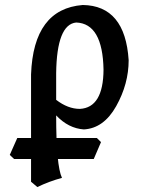

<svg xmlns="http://www.w3.org/2000/svg" viewBox="-20 -506 601 776"><path d="M302.7 -65.9Q397.5 -70.8 398.4 -224.6Q395 -411.1 288.1 -415Q209.5 -407.7 207 -210.4V-102.5Q254.4 -65.9 302.7 -65.9ZM130.9 250 105.5 228.5V-205.1Q115.2 -470.2 314.5 -485.8Q485.8 -483.4 500 -262.7Q500 -167 449.7 -77.1Q399.4 12.7 318.8 17.1Q256.3 12.7 207 -39.6Q207 164.1 230.5 212.9Q178.2 227.1 130.9 250ZM358.9 136.7H37.1L19.5 120.1L49.8 51.8H371.6L388.2 68.4Z"/></svg>

Font: Kelvinch
Style: Bold
Weight: 700
Designer: Paul James Miller
Foundry: High-Logic / Made with FontCreator
Version: Version 3.501;March 28, 2021;FontCreator 13.0.0.2683 64-bit